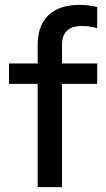

<svg xmlns="http://www.w3.org/2000/svg" viewBox="-20 -770 437 790"><path d="M17 -509H135V-586Q135 -665 179.5 -707.5Q224 -750 308 -750Q328 -750 346 -747.5Q364 -745 380 -741V-654Q362 -659 348 -661Q334 -663 317 -663Q276 -663 255.5 -643.5Q235 -624 235 -584V-509H380V-425H235V0H135V-425H17Z"/></svg>

Font: Red Hat Display Medium
Style: Regular
Weight: 500
Designer: Pentagram / MCKL
Foundry: Pentagram / MCKL
Version: Version 1.005; Red Hat Display Medium